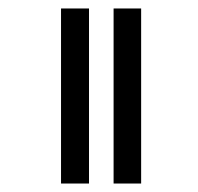

<svg xmlns="http://www.w3.org/2000/svg" viewBox="-20 -466 466 453"><path d="M313 -446V-33H248V-446ZM124 -446H190V-33H124Z"/></svg>

Font: Ekushey Mukto
Style: Regular
Weight: 400
Designer: Al Mamun Sumon
Foundry: Al Mamun Sumon
Version: Version 1.0